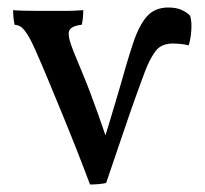

<svg xmlns="http://www.w3.org/2000/svg" viewBox="-20 -487 546 512"><path d="M220 5Q204 -38 184.5 -87.5Q165 -137 145 -185.5Q125 -234 108 -275Q91 -316 79 -343Q63 -380 52.5 -396Q42 -412 35 -416Q28 -420 19 -421Q17 -429 16 -439.5Q15 -450 15 -460Q25 -459 42 -458.5Q59 -458 78.5 -458Q98 -458 115 -458Q128 -458 138.5 -458Q149 -458 159 -458Q169 -458 179 -458.5Q189 -459 202 -460Q202 -449 201 -439Q200 -429 198 -421Q170 -418 164.5 -405Q159 -392 176 -350Q189 -318 199.5 -293Q210 -268 220 -241.5Q230 -215 242 -181.5Q254 -148 271 -98H252Q255 -106 261 -125.5Q267 -145 274.5 -169.5Q282 -194 288.5 -216.5Q295 -239 299 -252Q319 -324 335 -372Q351 -420 372 -443.5Q393 -467 429 -467Q451 -467 465.5 -460Q480 -453 487 -445Q492 -429 490 -404.5Q488 -380 483 -366Q472 -369 460 -370Q448 -371 442 -371Q410 -371 395 -351Q380 -331 368 -300Q358 -274 340.5 -225Q323 -176 303 -116.5Q283 -57 263 1Q254 3 242.5 4Q231 5 220 5Z"/></svg>

Font: Vollkorn
Style: Regular
Weight: 400
Designer: Friedrich Althausen
Foundry: Friedrich Althausen
Version: Version 5.001